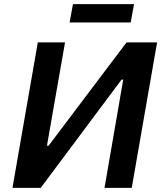

<svg xmlns="http://www.w3.org/2000/svg" viewBox="-20 -904 784 924"><path d="M40 0H176L565 -521H573L483 0H614L736 -700H589L214 -203H206L293 -700H162ZM315 -796H609L625 -884H331Z"/></svg>

Font: Fixel Display SemiBold
Style: Italic
Weight: 600
Italic angle: -10°
Designer: AlfaBravo + MacPaw
Foundry: Kyrylo Tkachov, Marchela Mozhyna, Serhii Makarenko, Maria Weinstein, Zakhar Kryvoshyya
Version: Version 1.210;Glyphs 3.2 (3217)